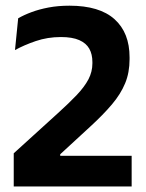

<svg xmlns="http://www.w3.org/2000/svg" viewBox="-20 -672 527 692"><path d="M29.5 0V-119.5L187.5 -263Q229 -300.5 256.8 -329.8Q284.5 -359 298.8 -386.2Q313 -413.5 313 -443.5V-448.5Q313 -476.5 301.8 -496.5Q290.5 -516.5 265.5 -527.5Q240.5 -538.5 199.5 -538.5Q151.5 -538.5 109 -524Q66.5 -509.5 34 -491.5L45.5 -606Q66 -618 93.5 -628.2Q121 -638.5 155.2 -645Q189.5 -651.5 230.5 -651.5Q338.5 -651.5 392.8 -602.8Q447 -554 447 -465.5V-458.5Q447 -410.5 431 -371.8Q415 -333 383.5 -295.8Q352 -258.5 304.5 -215L197 -116V-90L141.5 -110.5H454.5V0Z"/></svg>

Font: Anek Telugu SemiBold
Style: Regular
Weight: 600
Designer: Omkar Bhoir (Telugu), Yesha Goshar (Latin)
Foundry: Ek Type
Version: Version 1.003